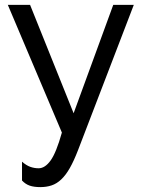

<svg xmlns="http://www.w3.org/2000/svg" viewBox="-20 -542 585 785"><path d="M70 119Q87 134 103.5 140Q120 146 138 146Q164 146 187 114Q210 82 233 0L12 -522H103L281 -79L443 -522H527L299 72Q282 116 265.5 145Q249 174 230.5 191.5Q212 209 191 216Q170 223 145 223Q119 223 101.5 217Q84 211 70 196Z"/></svg>

Font: Raleway Medium Alt1
Style: Regular
Weight: 500
Designer: Matt McInerney, Pablo Impallari, Rodrigo Fuenzalida
Foundry: Matt McInerney, Pablo Impallari, Rodrigo Fuenzalida
Version: Version 3.000g; ttfautohint (v1.5) -l 8 -r 28 -G 28 -x 14 -D